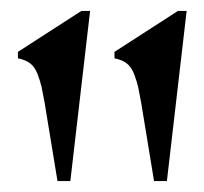

<svg xmlns="http://www.w3.org/2000/svg" viewBox="-20 -659 370 348"><path d="M259.2 -330.8 235.8 -473.3Q232.5 -491.7 230.4 -501.2Q228.3 -510.8 223.3 -524.2Q218.3 -537.5 209.6 -544.2Q200.8 -550.8 187.5 -553.3V-565L302.5 -639.2H318.3L282.5 -330.8ZM84.2 -330.8 60.8 -473.3Q57.5 -491.7 55.4 -501.2Q53.3 -510.8 48.3 -524.2Q43.3 -537.5 34.6 -544.2Q25.8 -550.8 12.5 -553.3V-565L127.5 -639.2H143.3L107.5 -330.8Z"/></svg>

Font: Chomsky
Style: Regular
Weight: 400
Version: Version 2.3